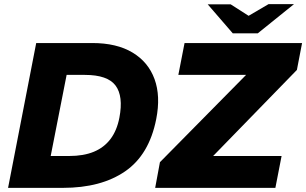

<svg xmlns="http://www.w3.org/2000/svg" viewBox="-20 -908 1480 928"><path d="M19 0 155 -700H426Q544 -700 620.5 -654Q697 -608 727 -525.5Q757 -443 735 -332Q701 -160 585 -80Q469 0 284 0ZM225 -154H314Q384 -154 433.5 -174.5Q483 -195 514 -236Q545 -277 557 -339Q577 -443 538.5 -494.5Q500 -546 390 -546H302ZM730 0 753 -124 1201 -578 1214 -546H842L872 -700H1440L1415 -570L979 -122L965 -154H1341L1311 0ZM1105 -747 1155 -816 1278 -888H1401L1226 -747ZM1105 -747 984 -887H1095L1206 -816L1226 -747Z"/></svg>

Font: REM
Style: Bold Italic
Weight: 700
Italic angle: -11°
Designer: Octavio Pardo
Foundry: Ashler Design
Version: Version 1.005;gftools[0.9.28]